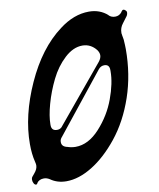

<svg xmlns="http://www.w3.org/2000/svg" viewBox="-131 -816 734 886"><g transform="rotate(-10 236.0 -372.5)"><path d="M-25 -12H-24Q-29 -5 -31 -5Q-38 -5 -42.5 -13Q-47 -21 -47 -30Q-47 -40 -41 -46L-31 -58L-32 -57Q-16 -75 -16 -93Q-16 -99 -19 -111Q-28 -147 -28 -194Q-28 -327 38.5 -474Q105 -621 207 -697Q275 -749 346 -749Q397 -749 433 -717H432Q444 -705 462 -705Q481 -705 493 -720Q493 -723 495 -723Q499 -730 504 -730Q508 -730 510 -728Q519 -722 519 -716V-713Q519 -707 515 -700L516 -701L492 -669Q477 -650 477 -627V-623L478 -619V-617L482 -594Q484 -566 484 -549Q484 -430 448.5 -326Q413 -222 352 -146Q294 -74 230.5 -35Q167 4 109 4Q66 4 34 -19Q21 -27 8 -27Q-14 -27 -25 -12ZM81 -267V-264Q81 -237 107 -237H108Q124 -237 133 -250L132 -249L351 -513Q363 -528 363 -542Q363 -554 354 -567Q328 -600 289 -600Q246 -600 205.5 -562.5Q165 -525 138.5 -471Q112 -417 96.5 -361.5Q81 -306 81 -267ZM397 -461V-466Q397 -493 373 -493Q357 -493 346 -480Q198 -294 124 -202L125 -203Q114 -192 114 -180V-178Q114 -156 142 -151H141Q160 -145 178 -145Q238 -145 291 -203Q344 -261 370.5 -333Q397 -405 397 -461Z"/></g></svg>

Font: Bangerz Fix
Style: Regular
Weight: 400
Designer: vernon adams
Foundry: Vernon Adams
Version: Version 2.10;December 28, 2023;FontCreator 13.0.0.2683 64-bi